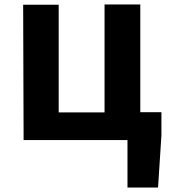

<svg xmlns="http://www.w3.org/2000/svg" viewBox="-20 -583 754 854"><path d="M85 40H547V251H683L698 19V-84H604V-563H445V-83H241V-562H83Z"/></svg>

Font: GenEiGothic-pro-Regular
Style: Bold
Weight: 700
Designer: Ryoko NISHIZUKA (kana & ideographs); Paul D. Hunt (Latin, Greek & Cyrillic); Wenlong ZHANG (bopomofo); Sandoll Communica
Foundry: Adobe Systems Incorporated; o_tamon
Version: Version 1.000.140830